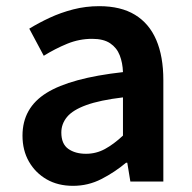

<svg xmlns="http://www.w3.org/2000/svg" viewBox="-20 -589 623 623"><path d="M217 14Q168 14 131.5 -7Q95 -28 74 -64.5Q53 -101 53 -149Q53 -239 131 -287.5Q209 -336 379 -355Q378 -385 368.5 -409.5Q359 -434 337.5 -448.5Q316 -463 279 -463Q237 -463 198 -447Q159 -431 122 -408L75 -496Q106 -515 141.5 -531.5Q177 -548 217.5 -558.5Q258 -569 302 -569Q372 -569 418 -541Q464 -513 487 -459.5Q510 -406 510 -329V0H403L393 -61H389Q352 -30 309 -8Q266 14 217 14ZM259 -90Q292 -90 320.5 -105.5Q349 -121 379 -149V-273Q304 -264 260 -248Q216 -232 197.5 -209.5Q179 -187 179 -159Q179 -122 201.5 -106Q224 -90 259 -90Z"/></svg>

Font: Noto Sans SC Thin SemiBold
Style: Regular
Weight: 600
Version: Version 2.004-H2;hotconv 1.0.118;makeotfexe 2.5.65603